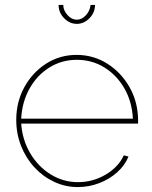

<svg xmlns="http://www.w3.org/2000/svg" viewBox="-20 -750 616 780"><path d="M296 10Q245 10 199.5 -11.5Q154 -33 119.5 -70.5Q85 -108 65.5 -157.5Q46 -207 46 -263Q46 -336 79 -396Q112 -456 167.5 -491.5Q223 -527 291 -527Q360 -527 416.5 -491Q473 -455 507 -394.5Q541 -334 541 -259Q541 -256 541 -253.5Q541 -251 541 -248H66Q71 -181 103 -127Q135 -73 186 -41.5Q237 -10 297 -10Q357 -10 409 -40.5Q461 -71 483 -119L502 -114Q488 -79 456.5 -50.5Q425 -22 383 -6Q341 10 296 10ZM66 -268H520Q516 -338 485 -391.5Q454 -445 404 -476Q354 -507 292 -507Q231 -507 181 -476Q131 -445 100.5 -391Q70 -337 66 -268ZM292 -670Q312 -670 328.5 -687.5Q345 -705 348 -730H366Q366 -699 343.5 -676Q321 -653 292 -653Q263 -653 240.5 -676Q218 -699 218 -730H237Q237 -708 254 -689Q271 -670 292 -670Z"/></svg>

Font: Raleway Thin
Style: Regular
Weight: 100
Designer: Matt McInerney, Pablo Impallari, Rodrigo Fuenzalida
Foundry: Matt McInerney, Pablo Impallari, Rodrigo Fuenzalida
Version: Version 4.026